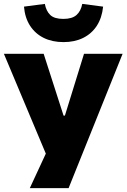

<svg xmlns="http://www.w3.org/2000/svg" viewBox="-27 -785 649 985"><path d="M126 180 229 -42V53L-7 -509H197L299 -192H306L404 -509H602L325 180ZM299 -569Q241 -569 197.5 -590.5Q154 -612 127.5 -652.5Q101 -693 96 -751L203 -765Q210 -728 231 -708Q252 -688 298 -688Q343 -688 365.5 -708Q388 -728 395 -765L502 -751Q496 -693 469.5 -652.5Q443 -612 399.5 -590.5Q356 -569 299 -569Z"/></svg>

Font: Nunito Sans 6pt Black
Style: Regular
Weight: 900
Version: Version 3.101;gftools[0.9.27]